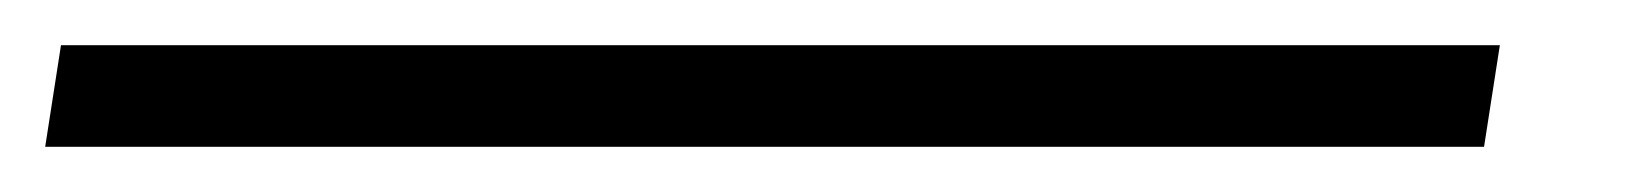

<svg xmlns="http://www.w3.org/2000/svg" viewBox="-64 71 720 85"><path d="M600 91 593 136H-44L-37 91Z"/></svg>

Font: Yrsa
Style: Italic
Weight: 400
Italic angle: -7.10001°
Designer: Anna Giedrys (Yrsa+Rasa design), David Brezina (Yrsa art-direction, Rasa art-direction, design)
Foundry: Rosetta Type Foundry
Version: Version 2.004